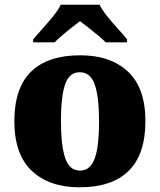

<svg xmlns="http://www.w3.org/2000/svg" viewBox="-20 -786 680 816"><path d="M318 10Q189 10 115 -60Q41 -130 41 -271Q41 -412 112 -481.5Q183 -551 321 -551Q450 -551 524 -481.5Q598 -412 598 -271Q598 -130 527 -60Q456 10 318 10ZM320 -61Q350 -61 368 -85Q386 -109 393.5 -156Q401 -203 401 -271Q401 -375 382.5 -427Q364 -479 319 -479Q274 -479 256.5 -427Q239 -375 239 -271Q239 -168 257 -114.5Q275 -61 320 -61ZM121 -619Q137 -638 160.5 -664Q184 -690 206 -717Q228 -744 238 -766H403Q414 -744 435.5 -717Q457 -690 481 -664Q505 -638 520 -619V-606H429Q419 -617 398.5 -634Q378 -651 356.5 -668Q335 -685 320 -696Q305 -685 283.5 -668Q262 -651 242.5 -634Q223 -617 212 -606H121Z"/></svg>

Font: Noto Serif Bengali Black
Style: Regular
Weight: 900
Version: Version 2.003